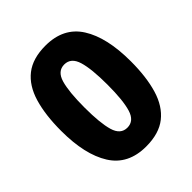

<svg xmlns="http://www.w3.org/2000/svg" viewBox="-202 -851 988 988"><g transform="rotate(-45 291.5 -357.0)"><path d="M545 -356Q545 -242 520.5 -160Q496 -78 440.5 -34Q385 10 291 10Q160 10 99 -87Q38 -184 38 -356Q38 -472 62.5 -554.5Q87 -637 142.5 -680.5Q198 -724 291 -724Q422 -724 483.5 -627Q545 -530 545 -356ZM208 -356Q208 -243 225 -185Q242 -127 291 -127Q340 -127 357.5 -184.5Q375 -242 375 -356Q375 -471 357.5 -529Q340 -587 291 -587Q242 -587 225 -529Q208 -471 208 -356Z"/></g></svg>

Font: Noto Sans Cherokee ExtraBold
Style: Regular
Weight: 800
Designer: Monotype Design Team
Foundry: Monotype Imaging Inc.
Version: Version 2.001; ttfautohint (v1.8.4.7-5d5b)